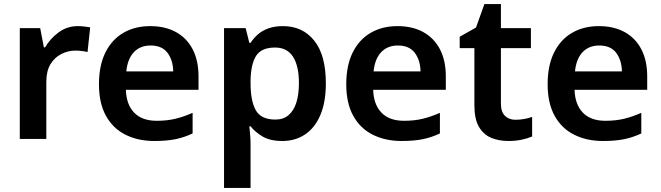

<svg xmlns="http://www.w3.org/2000/svg" viewBox="-20 -681 3240 941"><path d="M361 -553Q376 -553 393.5 -551Q411 -549 422 -547L409 -426Q397 -429 382 -431Q367 -433 348 -433Q314 -433 281 -416.5Q248 -400 227.5 -366.5Q207 -333 207 -280V0H77V-543H177L195 -449H201Q226 -492 267.5 -522.5Q309 -553 361 -553Z M716 -553Q790 -553 843 -523.5Q896 -494 924.5 -439Q953 -384 953 -306V-241H597Q599 -169 637.5 -129Q676 -89 748 -89Q799 -89 840 -99Q881 -109 924 -128V-27Q884 -8 841 1Q798 10 736 10Q657 10 595.5 -20.5Q534 -51 499.5 -113Q465 -175 465 -268Q465 -360 496.5 -423.5Q528 -487 584.5 -520Q641 -553 716 -553ZM718 -458Q667 -458 636 -425Q605 -392 599 -331H829Q828 -386 801 -422Q774 -458 718 -458Z M1367 -553Q1463 -553 1520 -482Q1577 -411 1577 -273Q1577 -180 1550 -117Q1523 -54 1475 -22Q1427 10 1364 10Q1303 10 1266 -12.5Q1229 -35 1208 -62H1202Q1204 -45 1206 -20.5Q1208 4 1208 27V240H1078V-543H1184L1202 -471H1208Q1223 -494 1244 -512.5Q1265 -531 1295.5 -542Q1326 -553 1367 -553ZM1328 -448Q1262 -448 1236 -408.5Q1210 -369 1208 -289V-273Q1208 -187 1233.5 -141Q1259 -95 1330 -95Q1369 -95 1394.5 -117Q1420 -139 1432.5 -178.5Q1445 -218 1445 -274Q1445 -358 1416 -403Q1387 -448 1328 -448Z M1928 -553Q2002 -553 2055 -523.5Q2108 -494 2136.5 -439Q2165 -384 2165 -306V-241H1809Q1811 -169 1849.5 -129Q1888 -89 1960 -89Q2011 -89 2052 -99Q2093 -109 2136 -128V-27Q2096 -8 2053 1Q2010 10 1948 10Q1869 10 1807.5 -20.5Q1746 -51 1711.5 -113Q1677 -175 1677 -268Q1677 -360 1708.5 -423.5Q1740 -487 1796.5 -520Q1853 -553 1928 -553ZM1930 -458Q1879 -458 1848 -425Q1817 -392 1811 -331H2041Q2040 -386 2013 -422Q1986 -458 1930 -458Z M2506 -94Q2529 -94 2550 -98Q2571 -102 2588 -108V-12Q2567 -3 2537.5 3.5Q2508 10 2472 10Q2425 10 2387.5 -5.5Q2350 -21 2327.5 -59Q2305 -97 2305 -166V-445H2233V-501L2313 -546L2354 -661H2435V-543H2582V-445H2435V-173Q2435 -133 2454.5 -113.5Q2474 -94 2506 -94Z M2915 -553Q2989 -553 3042 -523.5Q3095 -494 3123.5 -439Q3152 -384 3152 -306V-241H2796Q2798 -169 2836.5 -129Q2875 -89 2947 -89Q2998 -89 3039 -99Q3080 -109 3123 -128V-27Q3083 -8 3040 1Q2997 10 2935 10Q2856 10 2794.5 -20.5Q2733 -51 2698.5 -113Q2664 -175 2664 -268Q2664 -360 2695.5 -423.5Q2727 -487 2783.5 -520Q2840 -553 2915 -553ZM2917 -458Q2866 -458 2835 -425Q2804 -392 2798 -331H3028Q3027 -386 3000 -422Q2973 -458 2917 -458Z"/></svg>

Font: Noto Sans Syriac Eastern SemiBold
Style: Regular
Weight: 600
Designer: Patrick Giasson and the Monotype Design Team
Foundry: Monotype Imaging Inc.
Version: Version 3.001